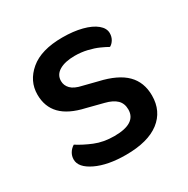

<svg xmlns="http://www.w3.org/2000/svg" viewBox="-121 -591 699 713"><g transform="rotate(-30 229.0 -234.0)"><path d="M416 -129Q416 -62 366.5 -24Q317 14 223 14Q145 14 95 -10Q45 -34 45 -68Q45 -83 52.5 -95.5Q60 -108 73 -116Q101 -98 137.5 -83Q174 -68 220 -68Q314 -68 314 -128Q314 -154 298 -169.5Q282 -185 250 -193L180 -211Q113 -226 81 -259Q49 -292 49 -344Q49 -402 96.5 -442Q144 -482 235 -482Q282 -482 318.5 -472.5Q355 -463 375.5 -446Q396 -429 396 -408Q396 -393 389 -381Q382 -369 371 -363Q359 -370 339 -379Q319 -388 293.5 -394Q268 -400 241 -400Q199 -400 174.5 -385.5Q150 -371 150 -344Q150 -325 164 -310.5Q178 -296 211 -289L270 -274Q345 -257 380.5 -221.5Q416 -186 416 -129Z"/></g></svg>

Font: Baloo Bhaijaan 2 Medium
Style: Regular
Weight: 500
Designer: Sanskriti Dholi, Noopur Datye and Ek Type
Foundry: Ek Type
Version: Version 1.701